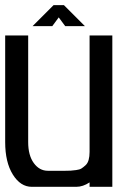

<svg xmlns="http://www.w3.org/2000/svg" viewBox="-20 -722 535 742"><path d="M308.1 -621.1H231.9L207 -654.8L182.1 -621.1H106L187 -702.1H227.1ZM326.2 -17.1Q300.3 0 274.9 0H103Q59.1 0 29.5 -47.6Q0 -95.2 0 -172.9V-585H88.9V-172.9Q88.9 -121.6 110.6 -91.8Q132.3 -62 165 -62H231Q245.6 -62 252.9 -62.5Q260.3 -63 273.9 -64.7Q287.6 -66.4 294.9 -71Q302.2 -75.7 310.5 -83.3Q318.8 -90.8 322.5 -104Q326.2 -117.2 326.2 -134.8V-585H414.1V0H326.2Z"/></svg>

Font: Favorite Color
Style: Regular
Weight: 400
Designer: Bryce Wilner
Version: Version 1.000;PS 1.0;hotconv 16.6.51;makeotf.lib2.5.65220 DE